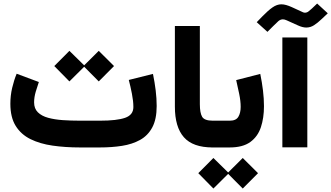

<svg xmlns="http://www.w3.org/2000/svg" viewBox="-20 -834 1874 1086"><path d="M544.9 0H432.1Q349.1 0 277.6 -10.3Q206.1 -20.5 152.3 -47.1Q98.6 -73.7 68.6 -122.1Q38.6 -170.4 38.6 -247.1Q38.6 -293.5 48.8 -336.9Q59.1 -380.4 74.2 -417L199.7 -370.1Q191.4 -346.7 182.1 -315.2Q172.9 -283.7 172.9 -254.9Q172.9 -219.7 194.3 -198.7Q215.8 -177.7 252.4 -167.7Q289.1 -157.7 335.4 -154.5Q381.8 -151.4 432.1 -151.4H546.4Q641.1 -151.4 687.7 -167.7Q734.4 -184.1 734.4 -228.5Q734.4 -261.7 726.3 -303.2Q718.3 -344.7 708.5 -381.8L845.2 -416Q855 -368.7 860.6 -322.8Q866.2 -276.9 866.2 -234.4Q866.2 -159.7 841.3 -113.3Q816.4 -66.9 772.2 -42.5Q728 -18.1 669.9 -9Q611.8 0 544.9 0ZM372.6 -546.4 456.1 -464.4 538.6 -546.4 625 -460.4 538.6 -373.5 456.1 -456.5 372.6 -373.5 287.1 -460.4Z M969.2 -687H1110.4V-244.6Q1110.4 -195.8 1123.3 -173.6Q1136.2 -151.4 1183.1 -151.4H1195.3V0H1183.1Q1070.8 0 1020 -57.9Q969.2 -115.7 969.2 -230.5Z M1279.3 0H1174.8V-151.4H1280.3Q1314.9 -151.4 1328.1 -173.3Q1341.3 -195.3 1341.3 -229.5Q1341.3 -262.7 1333 -302.7Q1324.7 -342.8 1315.9 -380.9L1452.1 -416Q1461.9 -368.7 1467.5 -322.3Q1473.1 -275.9 1473.1 -233.4Q1473.1 -167 1455.6 -114.3Q1438 -61.5 1395.8 -30.8Q1353.5 0 1279.3 0ZM1187 59.6 1270.5 141.6 1353 59.6 1439.5 145.5 1353 232.4 1270.5 149.4 1187 232.4 1101.6 145.5Z M1693.8 -764.6Q1699.7 -762.2 1704.1 -762.2Q1715.8 -762.2 1724.9 -769.3Q1733.9 -776.4 1744.6 -786.1L1773.9 -814L1834 -758.8L1800.8 -727.5Q1776.9 -704.6 1756.3 -691.4Q1735.8 -678.2 1712.4 -678.2Q1691.4 -678.2 1665 -690.4L1602.1 -718.8Q1589.8 -724.6 1580.1 -724.6Q1566.4 -724.6 1554.4 -714.4Q1542.5 -704.1 1525.4 -686.5L1492.7 -653.8L1432.1 -708.5L1465.8 -743.2Q1496.1 -774.4 1521.2 -792Q1546.4 -809.6 1571.3 -809.6Q1584.5 -809.6 1599.1 -805.4Q1613.8 -801.3 1630.9 -793.5ZM1718.3 -622.1V-0.5H1577.1V-622.1Z"/></svg>

Font: Vazirmatn UI FD Black
Style: Regular
Weight: 900
Designer: Saber Rastikerdar
Foundry: Saber Rastikerdar
Version: Version 33.003